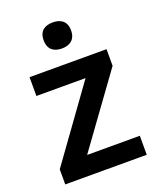

<svg xmlns="http://www.w3.org/2000/svg" viewBox="-140 -836 760 921"><g transform="rotate(-20 240.5 -375.5)"><path d="M241 -751C202 -751 171 -734 171 -685C171 -636 202 -618 241 -618C279 -618 311 -636 311 -685C311 -734 279 -751 241 -751ZM448 0V-97H179L440 -457V-542H47V-446H298L32 -77V0Z"/></g></svg>

Font: Noto Sans Bamum SemiBold
Style: Regular
Weight: 600
Designer: Monotype Design Team
Foundry: Monotype Imaging Inc.
Version: Version 2.002